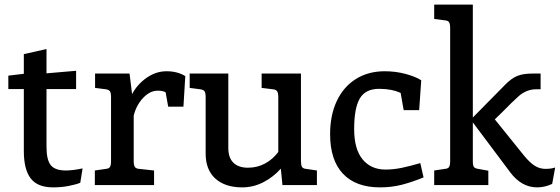

<svg xmlns="http://www.w3.org/2000/svg" viewBox="-20 -800 2420 830"><path d="M337 -72 327 -10Q311 -3 278.5 3.5Q246 10 210 10Q142 10 112.5 -29Q83 -68 83 -147V-415H16V-473L83 -481V-566L181 -588V-483L309 -494V-415H181V-166Q181 -109 199.5 -86Q218 -63 265 -63Q294 -63 337 -72Z M781 -471 773 -339H707L696 -401Q684 -408 662 -408Q628 -408 598.5 -376.5Q569 -345 558 -300V-103Q558 -86 563 -78.5Q568 -71 581 -70L646 -63V0H390V-63L438 -70Q451 -71 455.5 -78.5Q460 -86 460 -103V-380Q460 -398 455.5 -405Q451 -412 438 -414L391 -420V-482H540L551 -393Q573 -435 613.5 -463.5Q654 -492 700 -492Q747 -492 781 -471Z M1350 -63V0H1201L1194 -71Q1161 -34 1118 -12Q1075 10 1027 10Q953 10 911 -28Q869 -66 869 -136V-380Q869 -398 864.5 -405Q860 -412 846 -414L800 -420V-482H967V-160Q967 -118 989 -96.5Q1011 -75 1052 -75Q1092 -75 1125.5 -93Q1159 -111 1183 -143V-380Q1183 -398 1178 -405.5Q1173 -413 1160 -414L1111 -420V-482H1281V-103Q1281 -86 1285.5 -78.5Q1290 -71 1303 -70Z M1407 -220Q1407 -302 1436 -363.5Q1465 -425 1518.5 -458.5Q1572 -492 1643 -492Q1690 -492 1733 -480.5Q1776 -469 1801 -453L1792 -324H1725L1712 -398Q1674 -416 1619 -416Q1560 -416 1535.5 -374.5Q1511 -333 1511 -242Q1511 -155 1547.5 -111Q1584 -67 1646 -67Q1681 -67 1717 -74.5Q1753 -82 1797 -95L1811 -33Q1759 -12 1715.5 -1Q1672 10 1623 10Q1518 10 1462.5 -49Q1407 -108 1407 -220Z M2380 -76 2367 -5Q2335 10 2302 10Q2234 10 2185 -56L2024 -271V-103Q2024 -85 2028.5 -78.5Q2033 -72 2047 -70L2091 -62V0H1857V-63L1904 -70Q1917 -71 1921.5 -78.5Q1926 -86 1926 -103V-678Q1926 -696 1921.5 -703.5Q1917 -711 1904 -712L1857 -718V-780H2024V-292L2162 -432Q2190 -461 2215.5 -471.5Q2241 -482 2280 -482H2317V-414H2297Q2257 -414 2223 -385Q2196 -361 2154 -318Q2144 -309 2135.5 -300Q2127 -291 2119 -284L2244 -129Q2270 -97 2291.5 -83.5Q2313 -70 2338 -70Q2364 -70 2380 -76Z"/></svg>

Font: Enriqueta Medium
Style: Regular
Weight: 500
Designer: Viviana Monsalve, Gustavo Ibarra
Foundry: 72Puntos
Version: Version 2.000